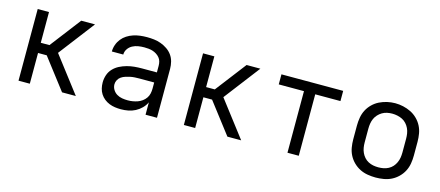

<svg xmlns="http://www.w3.org/2000/svg" viewBox="-43 -935 3086 1346"><g transform="rotate(15 1500.0 -261.5)"><path d="M107 0V-520H189V-297H252L423 -520H523L324 -260L523 0H423L252 -223H189V0Z M851 8Q830 8 808.5 5Q787 2 767 -6Q747 -14 730 -27.5Q713 -41 701.5 -59Q690 -77 685 -98Q680 -119 680 -141Q680 -169 689 -195.5Q698 -222 717 -242Q736 -262 760.5 -274.5Q785 -287 812 -294.5Q839 -302 866.5 -304.5Q894 -307 921 -307H1029V-355Q1029 -371 1025 -386Q1021 -401 1011 -413Q1001 -425 987.5 -433.5Q974 -442 959.5 -446.5Q945 -451 929.5 -452.5Q914 -454 899 -454Q877 -454 855 -450.5Q833 -447 813.5 -436.5Q794 -426 781.5 -407.5Q769 -389 769 -367Q769 -367 769 -367Q769 -367 769 -367H686Q686 -367 686 -367Q686 -367 686 -367Q686 -392 694.5 -416Q703 -440 718.5 -459.5Q734 -479 755 -492.5Q776 -506 800 -514Q824 -522 849 -525Q874 -528 899 -528Q925 -528 950.5 -525Q976 -522 1000.5 -513Q1025 -504 1047 -489Q1069 -474 1084 -453Q1099 -432 1105.5 -406.5Q1112 -381 1112 -355V0H1029V-90Q1018 -66 998.5 -46.5Q979 -27 955 -14.5Q931 -2 904.5 3Q878 8 851 8ZM882 -65Q900 -65 918 -68Q936 -71 953 -77Q970 -83 985 -94Q1000 -105 1010.5 -120Q1021 -135 1025 -153Q1029 -171 1029 -189V-234H921Q905 -234 888 -233Q871 -232 855 -228.5Q839 -225 823 -220Q807 -215 793 -205.5Q779 -196 771 -181Q763 -166 763 -150Q763 -129 774 -111Q785 -93 802.5 -82.5Q820 -72 840.5 -68.5Q861 -65 882 -65Z M1307 0V-520H1389V-297H1452L1623 -520H1723L1524 -260L1723 0H1623L1452 -223H1389V0Z M2059 0V-447H1876V-520H2324V-446H2141V0Z M2700 8Q2671 8 2641.5 3Q2612 -2 2586 -15Q2560 -28 2538.5 -49Q2517 -70 2503.5 -96Q2490 -122 2485 -151.5Q2480 -181 2480 -210V-310Q2480 -339 2485 -368.5Q2490 -398 2503.5 -424Q2517 -450 2538.5 -471Q2560 -492 2586.5 -505Q2613 -518 2642 -524.5Q2671 -531 2700 -531Q2729 -531 2758 -524.5Q2787 -518 2813.5 -505Q2840 -492 2861.5 -471Q2883 -450 2896.5 -424Q2910 -398 2915 -368.5Q2920 -339 2920 -310V-210Q2920 -181 2915 -151.5Q2910 -122 2896.5 -96Q2883 -70 2861.5 -49Q2840 -28 2814 -15Q2788 -2 2758.5 3Q2729 8 2700 8ZM2700 -66Q2719 -66 2737.5 -69.5Q2756 -73 2773 -82Q2790 -91 2802.5 -105Q2815 -119 2823 -136.5Q2831 -154 2834 -172.5Q2837 -191 2837 -210V-310Q2837 -329 2834 -348Q2831 -367 2823 -384Q2815 -401 2802 -415.5Q2789 -430 2772 -438.5Q2755 -447 2736 -451Q2717 -455 2698 -455Q2679 -455 2660.5 -451Q2642 -447 2626 -437.5Q2610 -428 2597 -414Q2584 -400 2576.5 -383Q2569 -366 2566 -347.5Q2563 -329 2563 -310V-210Q2563 -191 2566 -172.5Q2569 -154 2577 -136.5Q2585 -119 2597.5 -105Q2610 -91 2627 -82Q2644 -73 2662.5 -69.5Q2681 -66 2700 -66Z"/></g></svg>

Font: Iosevka Custom Extended
Style: Regular
Weight: 400
Width: 7
Monospace: yes
Designer: Belleve Invis
Foundry: Belleve Invis
Version: Version 11.2.4; ttfautohint (v1.8.4)